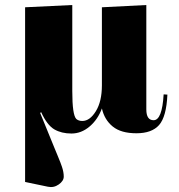

<svg xmlns="http://www.w3.org/2000/svg" viewBox="-20 -521 713 765"><path d="M268 -501V-158Q268 -63 284 -47Q293 -39 308 -39Q338 -39 362 -78Q386 -117 386 -181V-492L563 -501V-85Q563 -42 592 -42Q626 -42 632 -145L647 -144Q643 -56 614 -23Q585 10 523.5 10Q462 10 429 -17Q396 -44 386 -89Q370 -45 337 -17Q304 11 264.5 11Q225 11 196.5 -5.5Q168 -22 144 -74L140 -71L198 71Q202 81 210 100Q218 119 220.5 126Q223 133 227 144Q234 165 234 182.5Q234 200 214 214Q194 228 171 223L80 204V-492Z"/></svg>

Font: SVN-Abril Fatface
Style: Regular
Weight: 400
Designer: Veronika Burian, Jos? Scaglione
Foundry: TypeTogether
Version: Version 1.001